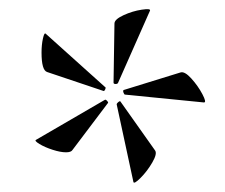

<svg xmlns="http://www.w3.org/2000/svg" viewBox="-20 -708 488 416"><path d="M228 -657Q228 -666 247.5 -675Q267 -684 287 -687Q307 -690 305 -685L236 -529Q235 -526 230.5 -526Q226 -526 226 -529ZM82 -552Q70 -556 70 -594Q70 -611 73 -624.5Q76 -638 79 -635L207 -520Q210 -519 208 -514.5Q206 -510 204 -511ZM251 -503Q249 -503 247.5 -507.5Q246 -512 248 -513L371 -551Q380 -554 394.5 -538Q409 -522 418.5 -504Q428 -486 422 -486ZM123 -378Q111 -378 94 -383.5Q77 -389 65.5 -396Q54 -403 58 -405L206 -491L208 -492Q210 -492 212.5 -489Q215 -486 214 -485L137 -383Q134 -378 123 -378ZM233 -481Q232 -483 236 -486.5Q240 -490 241 -488L316 -382Q321 -375 310 -356Q299 -337 284.5 -322.5Q270 -308 269 -314Z"/></svg>

Font: Cormorant Upright
Style: Regular
Weight: 400
Designer: Christian Thalmann (Catharsis Fonts)
Foundry: Catharsis Fonts
Version: Version 3.302